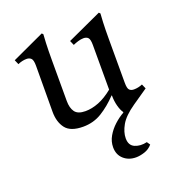

<svg xmlns="http://www.w3.org/2000/svg" viewBox="-128 -564 822 901"><g transform="rotate(-20 283.0 -114.0)"><path d="M399 235Q362 235 337.5 213Q313 191 313 154Q313 125 328 99Q343 73 366 52Q389 31 414 17V14Q404 0 397.5 -24.5Q391 -49 391 -77H389Q351 -37 309 -11Q267 15 215 15Q152 15 127.5 -17Q103 -49 103 -100L104 -330Q104 -358 95.5 -366.5Q87 -375 73 -375Q62 -375 51 -372.5Q40 -370 29 -365L19 -388L181 -463L187 -457Q186 -449 184.5 -414Q183 -379 183 -331V-125Q183 -90 197.5 -70Q212 -50 250 -50Q282 -50 316.5 -63.5Q351 -77 388 -107V-330Q388 -358 380 -366.5Q372 -375 357 -375Q344 -375 329.5 -370.5Q315 -366 304 -361L294 -384L466 -463L472 -457Q471 -449 469.5 -414Q468 -379 468 -331V-112Q468 -84 476 -76Q484 -68 498 -68Q520 -68 541 -77L551 -54L474 -1Q422 35 402.5 69.5Q383 104 383 135Q383 170 409.5 181.5Q436 193 470 185L481 201Q465 220 441.5 227.5Q418 235 399 235Z"/></g></svg>

Font: Bona Nova SC
Style: Regular
Weight: 400
Designer: Mateusz Machalski
Foundry: Capitalics
Version: Version 4.001; ttfautohint (v1.8.4.7-5d5b)